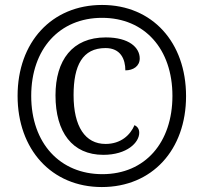

<svg xmlns="http://www.w3.org/2000/svg" viewBox="-20 -745 823 775"><path d="M391 10C594 10 731 -140 731 -357C731 -574 595 -725 392 -725C188 -725 51 -574 51 -358C51 -142 188 10 391 10ZM393 -42C223 -42 106 -166 106 -358C106 -547 220 -673 392 -673C564 -673 676 -547 676 -358C676 -170 566 -42 393 -42ZM397 -120C493 -120 542 -170 542 -209C542 -224 535 -234 523 -240C506 -200 468 -164 406 -164C324 -164 277 -234 277 -361C277 -481 313 -551 406 -551C467 -551 486 -506 486 -461C518 -461 544 -478 544 -509C544 -553 501 -594 407 -594C272 -594 204 -502 204 -360C204 -211 272 -120 397 -120Z"/></svg>

Font: Noto Serif Myanmar SemiCondensed Medium
Style: Regular
Weight: 500
Width: 4
Designer: Ben Mitchell and the Monotype Design Team
Foundry: Monotype Imaging Inc.
Version: Version 2.106